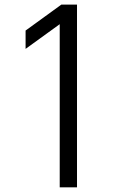

<svg xmlns="http://www.w3.org/2000/svg" viewBox="-20 -804 528 824"><path d="M236.3 -700.2 89.8 -594.2V-672.9L243.2 -784.2H310.5V0H236.3Z"/></svg>

Font: Decalotype Light
Style: Regular
Weight: 300
Designer: Alfredo Marco Pradil
Foundry: Alfredo Marco Pradil
Version: Version 1.0